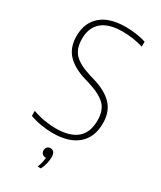

<svg xmlns="http://www.w3.org/2000/svg" viewBox="-239 -828 947 1132"><g transform="rotate(30 234.5 -262.5)"><path d="M200.5 9Q165.5 9 124.8 2.5Q84 -4 46 -18V-52Q88.5 -37 127.8 -30.5Q167 -24 203 -24Q395 -24 395 -187.5Q395 -256.5 358 -292.8Q321 -329 237.5 -354.5L209 -363Q124 -388.5 81.2 -435Q38.5 -481.5 38.5 -558Q38.5 -647 96 -698Q153.5 -749 265 -749Q298.5 -749 335.8 -744Q373 -739 403 -729V-695Q367 -706 332.5 -711Q298 -716 263 -716Q168 -716 121.2 -675.5Q74.5 -635 74.5 -560Q74.5 -493.5 109 -457Q143.5 -420.5 224.5 -396L253 -387.5Q343 -361 387 -313.8Q431 -266.5 431 -189Q431 -93 371 -42Q311 9 200.5 9ZM225 224Q233 203 236.8 186.2Q240.5 169.5 241.5 155H238Q224.5 155 215.8 146Q207 137 207 123Q207 109.5 215.2 100.8Q223.5 92 236 92Q269 92 269 135Q269 153 263.8 176.8Q258.5 200.5 247 224Z"/></g></svg>

Font: Encode Sans SemiCondensed SemiCondensed Thin
Style: Regular
Weight: 100
Width: 4
Designer: Multiple Designers
Foundry: Impallari Type
Version: Version 3.000; ttfautohint (v1.8.3) -l 8 -r 50 -G 200 -x 14 